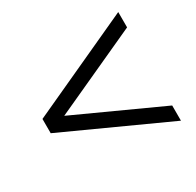

<svg xmlns="http://www.w3.org/2000/svg" viewBox="-107 -654 704 689"><g transform="rotate(-30 245.0 -309.0)"><path d="M458.5 -84 31.2 -278.8V-337.9L458.5 -534.2V-470.7L104.5 -308.6L458.5 -147Z"/></g></svg>

Font: Elstob 10pt
Style: Bold
Weight: 700
Designer: Peter S. Baker
Version: Version 1.015